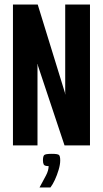

<svg xmlns="http://www.w3.org/2000/svg" viewBox="-20 -640 453 845"><path d="M37 0V-620H146L266 -231V-225H267V-620H376V0H264L147 -351L146 -358H145V0ZM154 185Q171 154 182.5 132Q194 110 194 91Q176 91 172.5 84Q169 77 169 66Q169 49 174 43Q179 37 208 37Q235 37 240 42.5Q245 48 245 66Q245 84 238 107.5Q231 131 221.5 151.5Q212 172 202 185Z"/></svg>

Font: Smooch Sans Thin
Style: Bold
Weight: 700
Version: Version 1.010